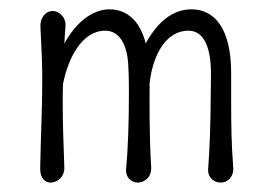

<svg xmlns="http://www.w3.org/2000/svg" viewBox="-20 -388 569 408"><path d="M116.7 -32.2C114.7 -87.9 113.3 -126 113.3 -168.5C113.3 -182.1 113.3 -193.8 113.8 -209C124.5 -264.6 154.3 -322.8 203.6 -322.8C232.9 -322.8 252 -294.9 252.9 -241.2C253.9 -225.1 253.9 -205.1 253.9 -185.1C253.9 -131.3 252 -69.3 248 -30.3C246.1 -9.8 260.3 0 272.9 0C286.6 0 302.2 -11.2 301.3 -32.2C296.9 -101.1 297.9 -173.3 297.9 -210.9C304.7 -272 333 -322.8 380.4 -322.8C409.7 -322.8 427.2 -294.4 428.2 -237.3C428.7 -220.2 427.7 -202.1 427.7 -180.2C427.7 -127.9 425.3 -68.4 422.4 -30.3C420.4 -9.8 436 0 449.2 0C462.9 0 477.1 -11.2 475.6 -32.2C471.7 -81.5 471.2 -125.5 471.2 -173.3C471.2 -192.4 471.2 -211.9 471.2 -232.9C471.2 -332 432.6 -368.2 387.2 -368.2C348.1 -368.2 313 -343.3 283.7 -284.7L293.5 -273.9C287.1 -328.1 260.3 -368.2 212.4 -368.2C177.2 -368.2 135.7 -339.8 108.9 -279.3L115.2 -273.9C116.7 -286.6 117.7 -318.4 119.1 -331.1C121.1 -351.6 105.5 -364.7 91.8 -364.7C77.6 -364.7 64.9 -351.1 65.9 -331.1C68.4 -284.2 69.8 -251 69.8 -217.3C69.8 -158.2 66.9 -108.9 65.4 -30.3C64.9 -9.8 75.7 0 87.4 0C101.1 0 117.2 -11.2 116.7 -32.2Z"/></svg>

Font: Pompiere 
Style: Regular
Weight: 400
Designer: Karolina Lach
Foundry: Sorkin Type Co.
Version: Version 1.001